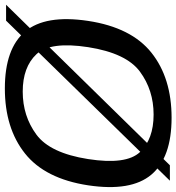

<svg xmlns="http://www.w3.org/2000/svg" viewBox="-12 -733 726 790"><g transform="rotate(90 351.0 -338.0)"><path d="M-24.5 0H41L699.5 -674H636ZM320 5Q483.5 5 587.5 -77.8Q691.5 -160.5 718.5 -337.5Q745 -514 674.8 -597.5Q604.5 -681 440.5 -681Q277 -681 173 -598.2Q69 -515.5 42 -337.5Q15.5 -161.5 85.8 -78.2Q156 5 320 5ZM333 -68.5Q232 -68.5 179 -125Q126 -181.5 150 -337.5Q174.5 -494.5 250.8 -550.8Q327 -607 427.5 -607Q528.5 -607 581.8 -550.8Q635 -494.5 610.5 -337.5Q586 -181 509.8 -124.8Q433.5 -68.5 333 -68.5Z"/></g></svg>

Font: Anybody SemiExpanded
Style: Italic
Weight: 400
Width: 6
Italic angle: -10°
Version: Version 1.113;gftools[0.9.25]